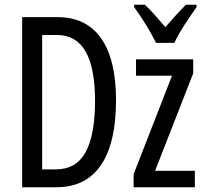

<svg xmlns="http://www.w3.org/2000/svg" viewBox="-20 -786 859 806"><path d="M467 -366Q467 -185 403.5 -92.5Q340 0 217 0H73V-714H223Q342 -714 404.5 -625Q467 -536 467 -366ZM379 -362Q379 -639 220 -639H157V-75H214Q300 -75 339.5 -147.5Q379 -220 379 -362ZM798 0H541V-55L702 -468H551V-537H791V-478L631 -69H798ZM635 -606Q619 -639 594 -680Q569 -721 543 -756V-766H588Q607 -749 629.5 -723.5Q652 -698 674 -672Q700 -702 717.5 -721Q735 -740 760 -766H805V-756Q783 -725 755.5 -683Q728 -641 712 -606Z"/></svg>

Font: Noto Sans ExtraCondensed
Style: Regular
Weight: 400
Width: 2
Designer: Monotype Design Team
Foundry: Monotype Imaging Inc.
Version: Version 2.013; ttfautohint (v1.8.4.7-5d5b)